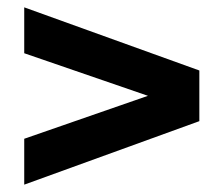

<svg xmlns="http://www.w3.org/2000/svg" viewBox="-20 -608 602 523"><path d="M46 -105 523 -278V-416L46 -588V-463L383 -347L46 -230Z"/></svg>

Font: Swile Sans
Style: Bold
Weight: 700
Designer: Lord
Foundry: Lord
Version: Version 1.477;FEAKit 1.0